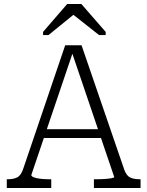

<svg xmlns="http://www.w3.org/2000/svg" viewBox="-20 -943 739 963"><path d="M193 -295H493L503 -251H183ZM335 -697 348 -688 137 -65Q137 -59 149 -54Q161 -49 181 -46.5Q201 -44 224 -44H237V0H14V-44H19Q49 -44 67.5 -54Q86 -64 97 -98L307 -716H389L604 -90Q615 -61 633.5 -52.5Q652 -44 680 -44H685V0H451V-44H465Q488 -44 508 -45.5Q528 -47 540.5 -49.5Q553 -52 553 -55ZM388 -923H317L196 -783V-767H223L372 -888L325 -887L477 -767H510V-783Z"/></svg>

Font: Roboto Serif 20pt ExtraLight
Style: Regular
Weight: 250
Version: Version 1.008